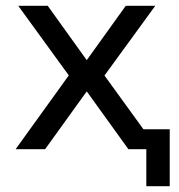

<svg xmlns="http://www.w3.org/2000/svg" viewBox="-20 -516 620 664"><path d="M486 128V0H451V-69H567V128ZM34 0 235 -279 237 -229 43 -496H145L280 -308L415 -496H517L324 -231L326 -276L526 0H424L280 -200L136 0Z"/></svg>

Font: Nunito Sans 7pt
Style: Regular
Weight: 400
Designer: Vernon Adams
Foundry: Vernon Adams
Version: Version 3.101;gftools[0.9.27]